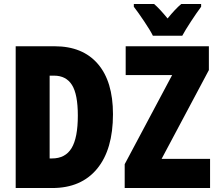

<svg xmlns="http://www.w3.org/2000/svg" viewBox="-20 -947 1099 967"><path d="M243 0H59V-714H255Q396 -714 472.5 -625.5Q549 -537 549 -372Q549 -194 469 -97Q389 0 243 0ZM252 -566H230V-149H242Q309 -149 340.5 -201Q372 -253 372 -365Q372 -472 342.5 -519Q313 -566 252 -566ZM608 0V-120L847 -569H613V-714H1032V-594L794 -147H1038V0ZM993 -913Q970 -882 941.5 -838.5Q913 -795 898 -767H750Q738 -792 706.5 -839Q675 -886 654 -913V-927H756Q784 -903 824 -854Q863 -902 893 -927H993Z"/></svg>

Font: Noto Sans UI CondBlack
Style: Regular
Weight: 900
Width: 3
Designer: Monotype Design Team
Foundry: Monotype Imaging Inc.
Version: Version 1.001